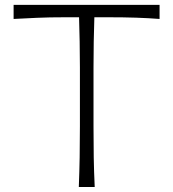

<svg xmlns="http://www.w3.org/2000/svg" viewBox="-20 -752 695 772"><path d="M296.9 0Q299.3 -62 300.3 -119.1Q301.3 -176.3 301.3 -243.7V-481Q301.3 -536.6 300.3 -585Q299.3 -633.3 297.9 -682.6H242.2Q177.7 -682.6 128.7 -680.4Q79.6 -678.2 34.7 -675.8V-732.4H621.6V-675.8Q577.6 -679.2 528.1 -680.9Q478.5 -682.6 414.1 -682.6H359.4Q357.9 -633.3 356.9 -585Q356 -536.6 356 -481V-243.7Q356 -176.3 356.9 -119.1Q357.9 -62 360.8 0Z"/></svg>

Font: Pinar DS1-Light
Style: Regular
Weight: 300
Designer: Amin Abedi
Version: Version 2.000